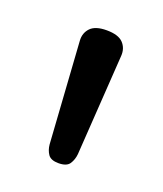

<svg xmlns="http://www.w3.org/2000/svg" viewBox="-65 -958 299 353"><g transform="rotate(20 84.5 -781.0)"><path d="M87 -651Q72 -651 66.5 -659Q61 -667 60 -678L47 -876Q46 -891 55.5 -901Q65 -911 87 -911Q110 -911 119.5 -901Q129 -891 128 -876L115 -679Q114 -668 108.5 -659.5Q103 -651 87 -651Z"/></g></svg>

Font: Playwrite GB S Light
Style: Regular
Weight: 300
Designer: Veronika Burian, José Scaglione
Foundry: TypeTogether
Version: Version 1.002